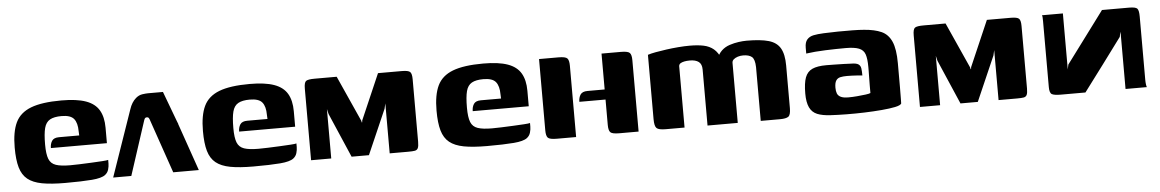

<svg xmlns="http://www.w3.org/2000/svg" viewBox="-29 -675 5732 949"><g transform="rotate(-5 2837.0 -200.5)"><path d="M266 6Q196 6 151 -2.5Q106 -11 80 -32Q54 -53 43 -91Q32 -129 32 -190Q32 -268 54 -314Q76 -360 130.5 -381Q185 -402 282 -402Q358 -402 403 -386Q448 -370 468 -336Q488 -302 488 -249V-172H210Q210 -193 219.5 -207.5Q229 -222 255 -222H355L354 -243Q354 -284 337.5 -304.5Q321 -325 276 -325Q239 -325 218.5 -313.5Q198 -302 190.5 -273.5Q183 -245 183 -192Q183 -144 192.5 -120Q202 -96 227 -87.5Q252 -79 298 -79Q315 -79 344 -80Q373 -81 403.5 -82.5Q434 -84 457.5 -85.5Q481 -87 487 -89V-71Q487 -57 482.5 -41.5Q478 -26 465 -16Q447 -2 398.5 2Q350 6 266 6Z M847 -236 929 0H802L711 -264Q709 -271 706 -276.5Q703 -282 696 -282Q688 -282 685 -276.5Q682 -271 680 -264L594 0H504L618 -329Q629 -363 651 -382Q666 -395 683.5 -397.5Q701 -400 712 -400H786L842 -250L848 -235Z M1200 6Q1130 6 1085 -2.5Q1040 -11 1014 -32Q988 -53 977 -91Q966 -129 966 -190Q966 -268 988 -314Q1010 -360 1064.5 -381Q1119 -402 1216 -402Q1292 -402 1337 -386Q1382 -370 1402 -336Q1422 -302 1422 -249V-172H1144Q1144 -193 1153.5 -207.5Q1163 -222 1189 -222H1289L1288 -243Q1288 -284 1271.5 -304.5Q1255 -325 1210 -325Q1173 -325 1152.5 -313.5Q1132 -302 1124.5 -273.5Q1117 -245 1117 -192Q1117 -144 1126.5 -120Q1136 -96 1161 -87.5Q1186 -79 1232 -79Q1249 -79 1278 -80Q1307 -81 1337.5 -82.5Q1368 -84 1391.5 -85.5Q1415 -87 1421 -89V-71Q1421 -57 1416.5 -41.5Q1412 -26 1399 -16Q1381 -2 1332.5 2Q1284 6 1200 6Z M1486 0V-355Q1486 -386 1496 -393Q1506 -400 1539 -400H1648L1750 -173L1752 -164L1754 -165L1755 -174L1853 -400H1971Q2003 -400 2012 -391.5Q2021 -383 2021 -355V-45Q2021 -23 2016.5 -13.5Q2012 -4 2001 -2Q1990 0 1968 0H1876V-248L1870 -222L1773 0H1687L1592 -220L1586 -245V0Z M2359 6Q2289 6 2244 -2.5Q2199 -11 2173 -32Q2147 -53 2136 -91Q2125 -129 2125 -190Q2125 -268 2147 -314Q2169 -360 2223.5 -381Q2278 -402 2375 -402Q2451 -402 2496 -386Q2541 -370 2561 -336Q2581 -302 2581 -249V-172H2303Q2303 -193 2312.5 -207.5Q2322 -222 2348 -222H2448L2447 -243Q2447 -284 2430.5 -304.5Q2414 -325 2369 -325Q2332 -325 2311.5 -313.5Q2291 -302 2283.5 -273.5Q2276 -245 2276 -192Q2276 -144 2285.5 -120Q2295 -96 2320 -87.5Q2345 -79 2391 -79Q2408 -79 2437 -80Q2466 -81 2496.5 -82.5Q2527 -84 2550.5 -85.5Q2574 -87 2580 -89V-71Q2580 -57 2575.5 -41.5Q2571 -26 2558 -16Q2540 -2 2491.5 2Q2443 6 2359 6Z M2962 -172H2832Q2832 -193 2841.5 -207.5Q2851 -222 2877 -222H2962V-400H3058Q3093 -400 3102 -390.5Q3111 -381 3111 -354V0H3015Q2980 0 2971 -9.5Q2962 -19 2962 -46ZM2652 -400H2748Q2783 -400 2792 -390.5Q2801 -381 2801 -354V0H2705Q2670 0 2661 -9.5Q2652 -19 2652 -46Z M3245 0Q3211 0 3200.5 -10Q3190 -20 3190 -55V-374Q3205 -379 3229.5 -383.5Q3254 -388 3283 -392Q3312 -396 3342.5 -398.5Q3373 -401 3399 -401Q3439 -401 3468 -395Q3497 -389 3517.5 -372Q3538 -355 3552 -321L3531 -322Q3540 -348 3557 -364Q3574 -380 3597 -387.5Q3620 -395 3642 -398Q3664 -401 3682 -401Q3751 -401 3791 -389.5Q3831 -378 3848.5 -347.5Q3866 -317 3866 -262V-50Q3866 -17 3854.5 -8.5Q3843 0 3812 0H3717Q3717 -67 3717 -133.5Q3717 -200 3717 -267Q3716 -306 3701.5 -318Q3687 -330 3658 -330Q3644 -330 3631.5 -326Q3619 -322 3611 -315Q3603 -308 3603 -298V0H3453V-278Q3453 -305 3437.5 -316.5Q3422 -328 3394 -328Q3378 -328 3366 -325.5Q3354 -323 3347 -318.5Q3340 -314 3339 -305V0Z M4237 -180Q4227 -181 4213 -182Q4199 -183 4185.5 -183.5Q4172 -184 4161 -184Q4142 -184 4128 -181Q4114 -178 4106.5 -166.5Q4099 -155 4099 -131Q4099 -114 4103.5 -102.5Q4108 -91 4121 -84.5Q4134 -78 4159 -78Q4179 -78 4202.5 -80Q4226 -82 4245 -84.5Q4264 -87 4269 -90Q4269 -108 4269 -128.5Q4269 -149 4269.5 -167.5Q4270 -186 4270 -199.5Q4270 -213 4270 -219Q4270 -260 4262.5 -282Q4255 -304 4232.5 -313Q4210 -322 4167 -322Q4143 -322 4117.5 -321.5Q4092 -321 4065.5 -320Q4039 -319 4015 -317Q3991 -315 3970 -312V-341Q3970 -368 3982 -381.5Q3994 -395 4014 -399Q4033 -403 4065 -404.5Q4097 -406 4135 -406.5Q4173 -407 4207.5 -406.5Q4242 -406 4265 -404Q4317 -400 4350.5 -385Q4384 -370 4400.5 -332.5Q4417 -295 4417 -225Q4417 -149 4417 -107.5Q4417 -66 4416.5 -48Q4416 -30 4416 -25Q4411 -16 4384.5 -10.5Q4358 -5 4317.5 -1.5Q4277 2 4231.5 3.5Q4186 5 4142 4.5Q4098 4 4064 2Q4023 0 3997.5 -10.5Q3972 -21 3960 -46.5Q3948 -72 3948 -115Q3948 -167 3958.5 -195Q3969 -223 3994 -234.5Q4019 -246 4064 -246Q4079 -246 4103 -245.5Q4127 -245 4150 -244.5Q4173 -244 4186 -243Q4212 -243 4222.5 -236Q4233 -229 4235 -215Q4237 -201 4237 -180Z M4507 0V-355Q4507 -386 4517 -393Q4527 -400 4560 -400H4669L4771 -173L4773 -164L4775 -165L4776 -174L4874 -400H4992Q5024 -400 5033 -391.5Q5042 -383 5042 -355V-45Q5042 -23 5037.5 -13.5Q5033 -4 5022 -2Q5011 0 4989 0H4897V-248L4891 -222L4794 0H4708L4613 -220L4607 -245V0Z M5633 0Q5606 0 5579.5 0Q5553 0 5527 0Q5527 -72 5527 -142.5Q5527 -213 5527 -284Q5525 -278 5523.5 -271.5Q5522 -265 5521 -259Q5473 -194 5425 -129.5Q5377 -65 5328 0Q5298 0 5267 0Q5236 0 5206 0Q5174 0 5162 -6.5Q5150 -13 5150 -42Q5150 -119 5150 -195.5Q5150 -272 5150 -349Q5150 -357 5150 -368Q5150 -379 5149.5 -388Q5149 -397 5147 -399Q5173 -399 5199 -399Q5225 -399 5251 -399Q5251 -330 5251 -260.5Q5251 -191 5251 -121Q5252 -127 5253.5 -133.5Q5255 -140 5256 -145Q5303 -209 5350.5 -272Q5398 -335 5445 -399Q5478 -399 5511.5 -399Q5545 -399 5579 -399Q5612 -399 5620 -390Q5628 -381 5628 -350Q5628 -273 5628 -194.5Q5628 -116 5628 -38Q5628 -25 5629.5 -13.5Q5631 -2 5633 0Z"/></g></svg>

Font: r_Genos
Style: Bold
Weight: 700
Designer: Robert E. Leuschke
Foundry: Robert E. Leuschke
Version: Version 2.000;June 29, 2024;FontCreator 14.0.0.2814 32-bit